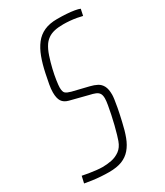

<svg xmlns="http://www.w3.org/2000/svg" viewBox="-190 -770 731 852"><g transform="rotate(-30 175.5 -344.0)"><path d="M110 8Q91 8 68.5 6.5Q46 5 25 2Q4 -1 -12 -4L-4 -39Q10 -36 28 -33Q46 -30 64.5 -28Q83 -26 96 -26Q119 -26 142 -30.5Q165 -35 184.5 -49Q204 -63 214 -91Q217 -99 222.5 -117.5Q228 -136 234 -160Q240 -184 245 -208Q250 -232 253.5 -252.5Q257 -273 257 -285Q257 -301 251.5 -310Q246 -319 234 -324Q222 -329 203 -333L113 -356Q90 -362 80 -377.5Q70 -393 70 -423Q70 -440 74 -462.5Q78 -485 84 -513Q93 -556 105.5 -589.5Q118 -623 136.5 -647Q155 -671 182.5 -683.5Q210 -696 249 -696Q275 -696 297 -694.5Q319 -693 336.5 -690Q354 -687 363 -683L356 -650Q345 -653 328.5 -656Q312 -659 294 -660.5Q276 -662 261 -662Q234 -662 215 -657.5Q196 -653 182.5 -643.5Q169 -634 160 -621Q147 -602 137.5 -573.5Q128 -545 121 -515.5Q114 -486 110.5 -461.5Q107 -437 107 -427Q107 -404 115.5 -397Q124 -390 143 -385L225 -365Q246 -360 261 -352Q276 -344 284.5 -328Q293 -312 293 -283Q293 -275 291 -260Q289 -245 284.5 -220.5Q280 -196 271 -157Q262 -116 250.5 -85.5Q239 -55 221 -34Q203 -13 176.5 -2.5Q150 8 110 8Z"/></g></svg>

Font: Saira ExtraCondensed Thin
Style: Italic
Weight: 250
Width: 2
Italic angle: -12°
Designer: Hector Gatti with collaboration of the Omnibus-Type team
Foundry: Omnibus-Type
Version: Version 1.101